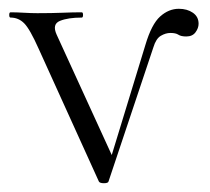

<svg xmlns="http://www.w3.org/2000/svg" viewBox="-20 -414 477 437"><path d="M205 -1 68 -303Q48 -348 35 -361Q22 -374 4 -374Q1 -374 1 -380Q1 -386 4 -386Q18 -386 34.5 -385Q51 -384 65 -384Q98 -384 122 -385Q146 -386 166 -386Q169 -386 169 -380Q169 -374 166 -374Q135 -374 116.5 -366.5Q98 -359 109 -335L239 -51L219 -11L311 -312Q325 -359 344.5 -376.5Q364 -394 387 -394Q406 -394 419 -385Q432 -376 432 -360Q432 -350 425 -340.5Q418 -331 404 -331Q392 -331 386 -335Q380 -339 368 -339Q357 -339 346 -332.5Q335 -326 329 -306L227 -1Q226 3 216.5 3Q207 3 205 -1Z"/></svg>

Font: Cormorant Infant Light
Style: Regular
Weight: 300
Designer: Christian Thalmann (Catharsis Fonts)
Foundry: Catharsis Fonts
Version: Version 4.001